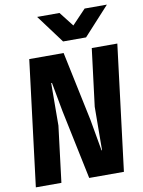

<svg xmlns="http://www.w3.org/2000/svg" viewBox="-102 -1025 818 1095"><g transform="rotate(-10 307.5 -478.0)"><path d="M15 0 105 -727H304L388.5 -325L420.5 -143H423.5L425.5 -394.5L467 -727H615L525 0H324L240 -402L209 -570.5H204.5L203 -324.5L163 0ZM312.5 -792.5 191 -956H320.5L386 -872L466 -956H595L445.5 -792.5Z"/></g></svg>

Font: Spline Sans Mono
Style: Italic
Weight: 400
Italic angle: -4°
Monospace: yes
Designer: Eben Sorkin, Mirko Velimirovic
Foundry: Sorkin Type
Version: Version 1.004